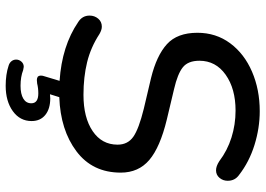

<svg xmlns="http://www.w3.org/2000/svg" viewBox="-146 -572 912 659"><g transform="rotate(90 309.5 -243.0)"><path d="M206 183Q196 180 190.5 173Q185 166 185 157Q185 147 192 139Q199 131 210 131Q216 132 221 133Q244 142 275 142Q303 142 319 132.5Q335 123 335 105Q335 81 301 81Q283 81 267 85Q261 86 255 86Q249 86 244 83Q240 79 240 72Q240 66 242 61L258 8Q138 0 56 -56Q34 -70 34 -95Q34 -112 44.5 -124.5Q55 -137 72 -137Q83 -137 97 -129Q143 -99 194 -86.5Q245 -74 306 -74Q384 -74 430.5 -105.5Q477 -137 477 -191Q477 -226 450 -245Q423 -264 354 -281L248 -306Q171 -325 132 -360.5Q93 -396 93 -465Q93 -529 129 -577.5Q165 -626 226.5 -652.5Q288 -679 362 -679Q420 -679 478 -661Q536 -643 581 -608Q601 -594 601 -569Q601 -553 591 -541Q581 -529 565 -529Q551 -529 534 -540Q497 -568 452.5 -582Q408 -596 360 -596Q285 -596 237 -562Q189 -528 189 -472Q189 -433 211.5 -415Q234 -397 286 -385L391 -360Q486 -337 529.5 -300Q573 -263 573 -202Q573 -105 500 -50Q427 5 314 9L304 41L318 40Q354 40 375 57Q396 74 396 104Q396 144 362 168.5Q328 193 275 193Q236 193 206 183Z"/></g></svg>

Font: SN Pro
Style: Italic
Weight: 400
Italic angle: -9°
Designer: Tobias Whetton
Foundry: Supernotes
Version: Version 1.003